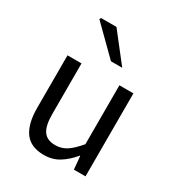

<svg xmlns="http://www.w3.org/2000/svg" viewBox="-178 -848 899 974"><g transform="rotate(30 272.0 -361.5)"><path d="M224 12Q147 12 111.5 -36.5Q76 -85 76 -178V-486H158V-189Q158 -121 179.5 -90.5Q201 -60 249 -60Q286 -60 315.5 -79.5Q345 -99 380 -141V-486H462V0H394L387 -76H384Q351 -36 312.5 -12Q274 12 224 12ZM282 -570 124 -726 129 -735H219L348 -570Z"/></g></svg>

Font: Source Sans 3 ExtraLight
Style: Regular
Weight: 400
Version: Version 3.052;hotconv 1.1.0;makeotfexe 2.6.0